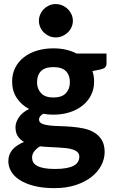

<svg xmlns="http://www.w3.org/2000/svg" viewBox="-20 -768 572 967"><path d="M249 -277Q291.5 -277 311.8 -298.5Q332 -320 332 -354Q332 -389.5 311.8 -409.8Q291.5 -430 249 -430Q206.5 -430 186.5 -409.8Q166.5 -389.5 166.5 -354Q166.5 -320.5 186.8 -298.8Q207 -277 249 -277ZM379.5 21Q379.5 7.5 371 -1Q362.5 -9.5 348.2 -14.5Q334 -19.5 314.5 -21.8Q295 -24 273 -25.2Q251 -26.5 227.5 -27.5Q204 -28.5 181.5 -31Q164 -20.5 152.8 -6.2Q141.5 8 141.5 26Q141.5 38.5 147.2 49Q153 59.5 166.5 67Q180 74.5 202 78.8Q224 83 257 83Q291 83 314.5 78.5Q338 74 352.5 65.8Q367 57.5 373.2 46Q379.5 34.5 379.5 21ZM516.5 -498.5V-448Q516.5 -436 509.8 -429Q503 -422 487.5 -418.5L445.5 -410Q454 -385.5 454 -357.5Q454 -319 438.2 -288.2Q422.5 -257.5 395 -235.8Q367.5 -214 330 -202.2Q292.5 -190.5 249 -190.5Q221.5 -190.5 197.5 -195Q176.5 -182 176.5 -166.5Q176.5 -152 190.8 -145.5Q205 -139 228.2 -136.2Q251.5 -133.5 281.2 -132.8Q311 -132 341.8 -129.5Q372.5 -127 402.2 -120.8Q432 -114.5 455.2 -100.2Q478.5 -86 492.8 -62.5Q507 -39 507 -2Q507 32.5 490 65Q473 97.5 440.8 123Q408.5 148.5 361.5 164Q314.5 179.5 254.5 179.5Q195 179.5 151.2 168.2Q107.5 157 78.8 138.2Q50 119.5 36 95Q22 70.5 22 44Q22 9.5 43 -14.5Q64 -38.5 101 -53Q81.5 -64 69.8 -81.8Q58 -99.5 58 -128Q58 -151 74.8 -176.5Q91.5 -202 126.5 -219Q87 -240 64 -275.2Q41 -310.5 41 -357.5Q41 -396 56.8 -427Q72.5 -458 100.5 -479.8Q128.5 -501.5 166.5 -513Q204.5 -524.5 249 -524.5Q315 -524.5 365.5 -498.5ZM347 -663Q347 -646 340 -630.8Q333 -615.5 321.2 -604.2Q309.5 -593 293.8 -586.2Q278 -579.5 260 -579.5Q243 -579.5 227.8 -586.2Q212.5 -593 201 -604.2Q189.5 -615.5 182.8 -630.8Q176 -646 176 -663Q176 -680.5 182.8 -695.8Q189.5 -711 201 -722.5Q212.5 -734 227.8 -740.8Q243 -747.5 260 -747.5Q278 -747.5 293.8 -740.8Q309.5 -734 321.2 -722.5Q333 -711 340 -695.8Q347 -680.5 347 -663Z"/></svg>

Font: LatoLatin Heavy
Style: Regular
Weight: 800
Designer: Lukasz Dziedzic with Adam Twardoch and Botio Nikoltchev
Foundry: tyPoland Lukasz Dziedzic
Version: Version 2.015; 2015-08-06; http://www.latofonts.com/